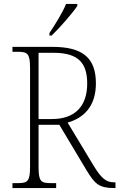

<svg xmlns="http://www.w3.org/2000/svg" viewBox="-20 -951 604 971"><path d="M230 -784V-771H241C283 -811 348 -886 371 -921V-931H314C296 -886 260 -829 230 -784ZM43 0H264V-25H235C186 -25 175 -35 175 -108V-320H280L417 -91C460 -20 481 0 558 0H564V-29H556C516 -29 492 -51 456 -109L322 -331C399 -353 465 -409 465 -529C465 -657 400 -714 245 -714H43V-689H72C120 -689 132 -679 132 -606V-108C132 -35 120 -25 72 -25H43ZM243 -349H175V-684H251C380 -684 421 -629 421 -528C421 -414 359 -349 243 -349Z"/></svg>

Font: Noto Serif Sinhala SemiCondensed ExtraLight
Style: Regular
Weight: 200
Width: 4
Designer: Jelle Bosma - Monotype Design Team
Foundry: Monotype Imaging Inc.
Version: Version 2.007